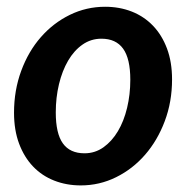

<svg xmlns="http://www.w3.org/2000/svg" viewBox="-20 -541 550 568"><path d="M230 -87.5Q261 -87.5 286 -105.2Q311 -123 328.8 -152.8Q346.5 -182.5 356 -222Q365.5 -261.5 365.5 -305Q365.5 -367.5 344.2 -397Q323 -426.5 280 -426.5Q249 -426.5 224 -409Q199 -391.5 181.5 -361.5Q164 -331.5 154.5 -292Q145 -252.5 145 -208.5Q145 -146 166 -116.8Q187 -87.5 230 -87.5ZM219 7.5Q176.5 7.5 140.2 -6.8Q104 -21 77.8 -48.5Q51.5 -76 36.5 -116Q21.5 -156 21.5 -207.5Q21.5 -274 42.8 -331.5Q64 -389 100.8 -431Q137.5 -473 186.5 -497Q235.5 -521 291 -521Q333.5 -521 369.8 -506.8Q406 -492.5 432.5 -465Q459 -437.5 474 -397.5Q489 -357.5 489 -306Q489 -240 467.5 -182.8Q446 -125.5 409.2 -83.2Q372.5 -41 323.5 -16.8Q274.5 7.5 219 7.5Z"/></svg>

Font: Lato TR
Style: Bold Italic
Weight: 700
Italic angle: -12°
Designer: Lukasz Dziedzic
Foundry: tyPoland Lukasz Dziedzic
Version: Version 1.104 2013